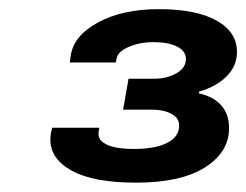

<svg xmlns="http://www.w3.org/2000/svg" viewBox="-20 -823 532 415"><path d="M273.9 -428.2Q183.1 -428.2 136 -453.6Q88.9 -479 88.9 -521Q88.9 -533.7 92.8 -546.9H194.8Q192.9 -540 192.9 -533.2Q192.9 -518.1 212.9 -509.5Q232.9 -501 269 -501Q315.4 -501 341.3 -514.2Q367.2 -527.3 367.2 -551.8Q367.2 -568.4 350.3 -577.1Q333.5 -585.9 310.1 -585.9H246.1L257.8 -652.8H314Q339.8 -652.8 360.8 -664.3Q381.8 -675.8 381.8 -695.8Q381.8 -712.4 363 -722.2Q344.2 -731.9 312 -731.9Q281.7 -731.9 257.8 -721.4Q233.9 -710.9 231.9 -695.8L230 -688H130.9L132.8 -702.1Q138.7 -745.6 191.7 -774.4Q244.6 -803.2 323.2 -803.2Q403.8 -803.2 448 -778.6Q492.2 -753.9 492.2 -710.9Q492.2 -680.2 469.5 -657.7Q446.8 -635.3 410.2 -625V-621.1Q441.4 -614.3 458.3 -595.2Q475.1 -576.2 475.1 -545.9Q475.1 -494.1 423.1 -461.2Q371.1 -428.2 273.9 -428.2Z"/></svg>

Font: Archivo Expanded ExtraBold
Style: Italic
Weight: 800
Width: 7
Italic angle: -10°
Designer: Hector Gatti
Foundry: Omnibus-Type
Version: Version 2.001